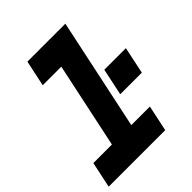

<svg xmlns="http://www.w3.org/2000/svg" viewBox="-245 -869 987 987"><g transform="rotate(-45 249.0 -375.0)"><path d="M-34.5 0 -4.5 -141.5H130.5L229.5 -608.5H94.5L124.5 -750H400.5L271.5 -141.5H406.5L376.5 0ZM43.5 -71H329H183.5L312.5 -679.5H172.5H312.5L183.5 -71H43.5ZM343.5 -294 374.5 -441H531.5L500.5 -294ZM425.5 -365H449.5H425.5Z"/></g></svg>

Font: Tourney Black
Style: Italic
Weight: 900
Italic angle: -12°
Version: Version 1.015